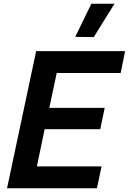

<svg xmlns="http://www.w3.org/2000/svg" viewBox="-20 -1016 695 1036"><path d="M486 -816 386 -817 473 -996H598ZM18 0 175 -740H655L631 -622H286L246 -434H545L521 -319H221L179 -118H528L503 0Z"/></svg>

Font: Be Vietnam Pro SemiBold
Style: Italic
Weight: 600
Italic angle: -12°
Designer: Lam Bao, Tony Le, Vietanh Nguyen
Foundry: Yellow Type Foundry
Version: Version 1.002; ttfautohint (v1.8.3)